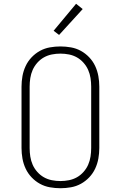

<svg xmlns="http://www.w3.org/2000/svg" viewBox="-20 -989 640 1017"><path d="M300 8Q272 8 244 3Q216 -2 191.5 -15.5Q167 -29 147.5 -49.5Q128 -70 116 -95.5Q104 -121 99 -149Q94 -177 94 -205V-530Q94 -558 99 -586Q104 -614 116 -639.5Q128 -665 147.5 -685.5Q167 -706 191.5 -719.5Q216 -733 244 -738Q272 -743 300 -743Q328 -743 356 -738Q384 -733 408.5 -719.5Q433 -706 452.5 -685.5Q472 -665 484 -639.5Q496 -614 501 -586Q506 -558 506 -530V-205Q506 -177 501 -149Q496 -121 484 -95.5Q472 -70 452.5 -49.5Q433 -29 408.5 -15.5Q384 -2 356 3Q328 8 300 8ZM300 -30Q323 -30 345.5 -34.5Q368 -39 387.5 -50Q407 -61 422.5 -78.5Q438 -96 447 -116.5Q456 -137 459.5 -159.5Q463 -182 463 -205V-530Q463 -553 459.5 -575.5Q456 -598 447 -618.5Q438 -639 422.5 -656.5Q407 -674 387.5 -685Q368 -696 345.5 -700.5Q323 -705 300 -705Q277 -705 254.5 -700.5Q232 -696 212.5 -685Q193 -674 177.5 -656.5Q162 -639 153 -618.5Q144 -598 140.5 -575.5Q137 -553 137 -530V-205Q137 -182 140.5 -159.5Q144 -137 153 -116.5Q162 -96 177.5 -78.5Q193 -61 212.5 -50Q232 -39 254.5 -34.5Q277 -30 300 -30ZM293 -804 264 -826 383 -969 418 -941Z"/></svg>

Font: Iosevka Etoile Extralight
Style: Regular
Weight: 200
Designer: Belleve Invis
Foundry: Belleve Invis
Version: Version 22.1.2; ttfautohint (v1.8.4)